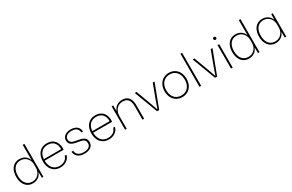

<svg xmlns="http://www.w3.org/2000/svg" viewBox="187 -2196 5583 3673"><g transform="rotate(-30 2978.5 -359.5)"><path d="M55 -259Q55 -341 82 -401Q109 -461 158.5 -493.5Q208 -526 272 -526Q344 -526 395.5 -491.5Q447 -457 468 -398H470V-729H507V0H473L471 -121H468Q447 -62 395.5 -27Q344 8 272 8Q208 8 158.5 -24.5Q109 -57 82 -117.5Q55 -178 55 -259ZM470 -224V-295Q470 -347 447 -392.5Q424 -438 381 -465.5Q338 -493 280 -493Q224 -493 181.5 -465.5Q139 -438 116 -385Q93 -332 93 -259Q93 -150 144 -88Q195 -26 280 -26Q338 -26 381 -53.5Q424 -81 447 -126.5Q470 -172 470 -224Z M645 -258Q645 -337 673 -397.5Q701 -458 754.5 -491.5Q808 -525 880 -525Q957 -525 1009.5 -490.5Q1062 -456 1085 -395Q1108 -334 1101 -256H682Q684 -184 709 -132Q734 -80 778.5 -53Q823 -26 882 -26Q952 -26 999.5 -58.5Q1047 -91 1061 -147H1099Q1090 -101 1059.5 -65.5Q1029 -30 983 -11Q937 8 882 8Q811 8 757 -25Q703 -58 674 -118Q645 -178 645 -258ZM678 -290H1071L1066 -281Q1067 -350 1044 -397.5Q1021 -445 978.5 -468Q936 -491 879 -491Q793 -491 740.5 -436Q688 -381 683 -284Z M1212 -149H1249Q1253 -86 1297 -54.5Q1341 -23 1414 -23Q1488 -23 1528 -51Q1568 -79 1568 -132Q1568 -169 1552.5 -191Q1537 -213 1504.5 -225.5Q1472 -238 1415 -246Q1349 -256 1309 -271Q1269 -286 1248 -313Q1227 -340 1227 -385Q1227 -427 1250 -459.5Q1273 -492 1314.5 -509.5Q1356 -527 1410 -527Q1467 -527 1508.5 -508.5Q1550 -490 1572.5 -455.5Q1595 -421 1596 -373H1560Q1558 -415 1539 -442Q1520 -469 1487.5 -481.5Q1455 -494 1411 -494Q1342 -494 1303 -465.5Q1264 -437 1264 -389Q1264 -355 1280.5 -334Q1297 -313 1331 -301Q1365 -289 1421 -281Q1482 -272 1521.5 -257.5Q1561 -243 1583.5 -214Q1606 -185 1606 -135Q1606 -66 1553.5 -28Q1501 10 1413 10Q1352 10 1307.5 -9.5Q1263 -29 1239 -65Q1215 -101 1212 -149Z M1716 -258Q1716 -337 1744 -397.5Q1772 -458 1825.5 -491.5Q1879 -525 1951 -525Q2028 -525 2080.5 -490.5Q2133 -456 2156 -395Q2179 -334 2172 -256H1753Q1755 -184 1780 -132Q1805 -80 1849.5 -53Q1894 -26 1953 -26Q2023 -26 2070.5 -58.5Q2118 -91 2132 -147H2170Q2161 -101 2130.5 -65.5Q2100 -30 2054 -11Q2008 8 1953 8Q1882 8 1828 -25Q1774 -58 1745 -118Q1716 -178 1716 -258ZM1749 -290H2142L2137 -281Q2138 -350 2115 -397.5Q2092 -445 2049.5 -468Q2007 -491 1950 -491Q1864 -491 1811.5 -436Q1759 -381 1754 -284Z M2311 -517H2345L2347 -400H2351Q2377 -460 2428.5 -492.5Q2480 -525 2544 -525Q2601 -525 2643 -502Q2685 -479 2708.5 -428.5Q2732 -378 2732 -300V0H2695V-294Q2695 -395 2656.5 -443Q2618 -491 2539 -491Q2482 -491 2438.5 -463.5Q2395 -436 2371 -386.5Q2347 -337 2347 -274V0H2311Z M2822 -517H2862L2977 -208L3039 -31H3043L3105 -208L3220 -517H3260L3064 0H3018Z M3332 -257Q3332 -335 3362.5 -396Q3393 -457 3448.5 -491Q3504 -525 3576 -525Q3647 -525 3702 -491.5Q3757 -458 3787 -397.5Q3817 -337 3817 -258Q3817 -180 3787 -119.5Q3757 -59 3702 -25.5Q3647 8 3576 8Q3504 8 3448.5 -25.5Q3393 -59 3362.5 -119Q3332 -179 3332 -257ZM3779 -258Q3779 -327 3754.5 -379.5Q3730 -432 3684 -461Q3638 -490 3576 -490Q3515 -490 3468 -461.5Q3421 -433 3395.5 -380.5Q3370 -328 3370 -257Q3370 -189 3395 -137Q3420 -85 3466.5 -56.5Q3513 -28 3575 -28Q3636 -28 3682 -56Q3728 -84 3753.5 -136Q3779 -188 3779 -258Z M3954 -729H3991V0H3954Z M4102 -517H4142L4257 -208L4319 -31H4323L4385 -208L4500 -517H4540L4344 0H4298Z M4651 -517H4688V0H4651ZM4638 -656Q4638 -670 4647 -678.5Q4656 -687 4670 -687Q4684 -687 4693 -678.5Q4702 -670 4702 -656Q4702 -642 4693 -633.5Q4684 -625 4670 -625Q4656 -625 4647 -633.5Q4638 -642 4638 -656Z M4828 -259Q4828 -341 4855 -401Q4882 -461 4931.5 -493.5Q4981 -526 5045 -526Q5117 -526 5168.5 -491.5Q5220 -457 5241 -398H5243V-729H5280V0H5246L5244 -121H5241Q5220 -62 5168.5 -27Q5117 8 5045 8Q4981 8 4931.5 -24.5Q4882 -57 4855 -117.5Q4828 -178 4828 -259ZM5243 -224V-295Q5243 -347 5220 -392.5Q5197 -438 5154 -465.5Q5111 -493 5053 -493Q4997 -493 4954.5 -465.5Q4912 -438 4889 -385Q4866 -332 4866 -259Q4866 -150 4917 -88Q4968 -26 5053 -26Q5111 -26 5154 -53.5Q5197 -81 5220 -126.5Q5243 -172 5243 -224Z M5420 -259Q5420 -341 5447 -401Q5474 -461 5523.5 -493.5Q5573 -526 5637 -526Q5709 -526 5760.5 -491.5Q5812 -457 5833 -398H5836L5838 -517H5872V0H5838L5836 -121H5833Q5812 -62 5760.5 -27Q5709 8 5637 8Q5573 8 5523.5 -24.5Q5474 -57 5447 -117.5Q5420 -178 5420 -259ZM5835 -224V-295Q5835 -347 5812 -392.5Q5789 -438 5746 -465.5Q5703 -493 5645 -493Q5589 -493 5546.5 -465.5Q5504 -438 5481 -385Q5458 -332 5458 -259Q5458 -187 5481 -134Q5504 -81 5546.5 -53.5Q5589 -26 5645 -26Q5703 -26 5746 -53.5Q5789 -81 5812 -126.5Q5835 -172 5835 -224Z"/></g></svg>

Font: Mona Sans VF XLt
Style: Regular
Weight: 200
Designer: Deni Anggara
Foundry: GitHub
Version: Version 2.000;Glyphs 3.2.3 (3260)